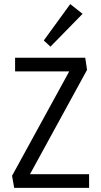

<svg xmlns="http://www.w3.org/2000/svg" viewBox="-20 -905 486 925"><path d="M48.3 0 38.1 -58.1 313.5 -561H52.7V-627H390.6L399.4 -568.4L124.5 -65.9H409.2V0ZM223.1 -680.2 190.9 -710 318.4 -885.3 377.9 -838.4Z"/></svg>

Font: Anaheim Medium
Style: Regular
Weight: 500
Version: Version 2.001